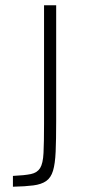

<svg xmlns="http://www.w3.org/2000/svg" viewBox="-20 -708 321 728"><path d="M29 0V-41Q73 -43 97 -48Q121 -53 132 -70.5Q143 -88 145 -128Q147 -168 147 -238V-688H193V-249Q193 -178 191 -132.5Q189 -87 181 -60.5Q173 -34 155 -21.5Q137 -9 106.5 -5Q76 -1 29 0Z"/></svg>

Font: Saira SemiCondensed ExtraLight
Style: Regular
Weight: 250
Width: 4
Designer: Hector Gatti with collaboration of the Omnibus-Type team
Foundry: Omnibus-Type
Version: Version 1.101